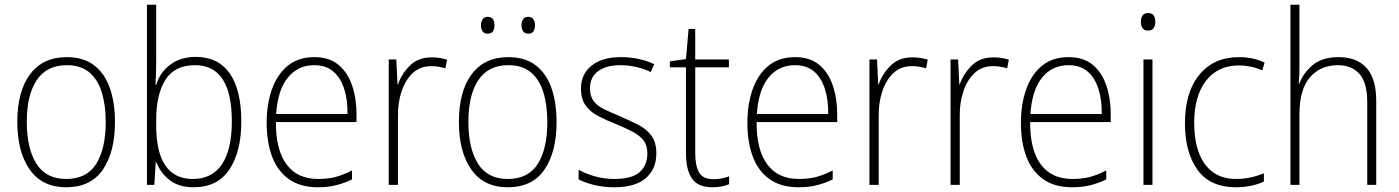

<svg xmlns="http://www.w3.org/2000/svg" viewBox="-20 -780 5904 810"><path d="M465 -265Q465 -139 414 -64.5Q363 10 259 10Q158 10 105.5 -64.5Q53 -139 53 -266Q53 -395 107 -467Q161 -539 262 -539Q332 -539 377 -504.5Q422 -470 443.5 -408.5Q465 -347 465 -265ZM93 -266Q93 -154 133.5 -89.5Q174 -25 259 -25Q346 -25 386 -89Q426 -153 426 -265Q426 -336 409.5 -390Q393 -444 357 -474.5Q321 -505 262 -505Q177 -505 135 -442Q93 -379 93 -266Z M639 -520Q639 -497 638 -469.5Q637 -442 636 -422H639Q654 -474 698 -507Q742 -540 806 -540Q900 -540 949 -470.5Q998 -401 998 -267Q998 -141 948 -65.5Q898 10 797 10Q735 10 696.5 -19.5Q658 -49 640 -95H637L631 0H600V-760H639ZM803 -505Q717 -505 678 -443.5Q639 -382 639 -274V-251Q639 -25 794 -25Q874 -25 916 -86.5Q958 -148 958 -268Q958 -505 803 -505Z M1306 -539Q1369 -539 1408 -506.5Q1447 -474 1465.5 -419Q1484 -364 1484 -297V-265H1144Q1143 -149 1188.5 -87Q1234 -25 1322 -25Q1362 -25 1394 -33Q1426 -41 1465 -61V-23Q1432 -7 1397.5 1.5Q1363 10 1321 10Q1247 10 1199 -24Q1151 -58 1128 -119Q1105 -180 1105 -262Q1105 -341 1127.5 -404Q1150 -467 1194.5 -503Q1239 -539 1306 -539ZM1306 -505Q1237 -505 1194.5 -453Q1152 -401 1145 -299H1446Q1447 -358 1432 -405Q1417 -452 1386 -478.5Q1355 -505 1306 -505Z M1801 -538Q1837 -538 1866 -528L1859 -492Q1845 -496 1830.5 -498.5Q1816 -501 1800 -501Q1753 -501 1722 -472.5Q1691 -444 1674.5 -395.5Q1658 -347 1659 -288V0H1620V-529H1652L1657 -424H1659Q1674 -468 1709 -503Q1744 -538 1801 -538Z M2328 -265Q2328 -139 2277 -64.5Q2226 10 2122 10Q2021 10 1968.5 -64.5Q1916 -139 1916 -266Q1916 -395 1970 -467Q2024 -539 2125 -539Q2195 -539 2240 -504.5Q2285 -470 2306.5 -408.5Q2328 -347 2328 -265ZM1956 -266Q1956 -154 1996.5 -89.5Q2037 -25 2122 -25Q2209 -25 2249 -89Q2289 -153 2289 -265Q2289 -336 2272.5 -390Q2256 -444 2220 -474.5Q2184 -505 2125 -505Q2040 -505 1998 -442Q1956 -379 1956 -266ZM2009 -673Q2009 -688 2016 -698.5Q2023 -709 2037 -709Q2053 -709 2059.5 -699Q2066 -689 2066 -673Q2066 -657 2059.5 -647.5Q2053 -638 2037 -638Q2023 -638 2016 -648Q2009 -658 2009 -673ZM2180 -674Q2180 -689 2187 -699Q2194 -709 2208 -709Q2223 -709 2230 -699Q2237 -689 2237 -674Q2237 -658 2230.5 -648Q2224 -638 2208 -638Q2194 -638 2187 -648Q2180 -658 2180 -674Z M2749 -133Q2749 -67 2704.5 -28.5Q2660 10 2572 10Q2524 10 2485 0Q2446 -10 2421 -23V-64Q2453 -46 2492 -35.5Q2531 -25 2572 -25Q2645 -25 2678 -53.5Q2711 -82 2711 -133Q2711 -167 2694.5 -188Q2678 -209 2648.5 -224.5Q2619 -240 2580 -256Q2537 -273 2503.5 -290.5Q2470 -308 2450.5 -335Q2431 -362 2431 -407Q2431 -467 2475.5 -503Q2520 -539 2599 -539Q2640 -539 2676 -531Q2712 -523 2740 -509L2725 -476Q2700 -489 2666 -497Q2632 -505 2598 -505Q2538 -505 2503.5 -480Q2469 -455 2469 -407Q2469 -374 2484.5 -353.5Q2500 -333 2529 -319Q2558 -305 2597 -289Q2638 -271 2672.5 -253.5Q2707 -236 2728 -208Q2749 -180 2749 -133Z M2990 -24Q3009 -24 3026 -27.5Q3043 -31 3056 -36V-3Q3042 3 3025 6.5Q3008 10 2985 10Q2925 10 2899.5 -26.5Q2874 -63 2874 -133V-496H2806V-521L2874 -531L2885 -658H2913V-529H3055V-496H2913V-135Q2913 -80 2929.5 -52Q2946 -24 2990 -24Z M3334 -539Q3397 -539 3436 -506.5Q3475 -474 3493.5 -419Q3512 -364 3512 -297V-265H3172Q3171 -149 3216.5 -87Q3262 -25 3350 -25Q3390 -25 3422 -33Q3454 -41 3493 -61V-23Q3460 -7 3425.5 1.5Q3391 10 3349 10Q3275 10 3227 -24Q3179 -58 3156 -119Q3133 -180 3133 -262Q3133 -341 3155.5 -404Q3178 -467 3222.5 -503Q3267 -539 3334 -539ZM3334 -505Q3265 -505 3222.5 -453Q3180 -401 3173 -299H3474Q3475 -358 3460 -405Q3445 -452 3414 -478.5Q3383 -505 3334 -505Z M3829 -538Q3865 -538 3894 -528L3887 -492Q3873 -496 3858.5 -498.5Q3844 -501 3828 -501Q3781 -501 3750 -472.5Q3719 -444 3702.5 -395.5Q3686 -347 3687 -288V0H3648V-529H3680L3685 -424H3687Q3702 -468 3737 -503Q3772 -538 3829 -538Z M4171 -538Q4207 -538 4236 -528L4229 -492Q4215 -496 4200.5 -498.5Q4186 -501 4170 -501Q4123 -501 4092 -472.5Q4061 -444 4044.5 -395.5Q4028 -347 4029 -288V0H3990V-529H4022L4027 -424H4029Q4044 -468 4079 -503Q4114 -538 4171 -538Z M4488 -539Q4551 -539 4590 -506.5Q4629 -474 4647.5 -419Q4666 -364 4666 -297V-265H4326Q4325 -149 4370.5 -87Q4416 -25 4504 -25Q4544 -25 4576 -33Q4608 -41 4647 -61V-23Q4614 -7 4579.5 1.5Q4545 10 4503 10Q4429 10 4381 -24Q4333 -58 4310 -119Q4287 -180 4287 -262Q4287 -341 4309.5 -404Q4332 -467 4376.5 -503Q4421 -539 4488 -539ZM4488 -505Q4419 -505 4376.5 -453Q4334 -401 4327 -299H4628Q4629 -358 4614 -405Q4599 -452 4568 -478.5Q4537 -505 4488 -505Z M4823 -725Q4841 -725 4847.5 -714.5Q4854 -704 4854 -688Q4854 -672 4847 -661.5Q4840 -651 4823 -651Q4807 -651 4800 -661.5Q4793 -672 4793 -688Q4793 -704 4800 -714.5Q4807 -725 4823 -725ZM4842 -529V0H4804V-529Z M5194 10Q5085 10 5032 -63.5Q4979 -137 4979 -260Q4979 -391 5040 -465Q5101 -539 5207 -539Q5267 -539 5315 -516L5305 -483Q5281 -494 5256 -499Q5231 -504 5207 -504Q5118 -504 5068 -439.5Q5018 -375 5018 -261Q5018 -192 5036.5 -139Q5055 -86 5094.5 -55.5Q5134 -25 5196 -25Q5227 -25 5256.5 -31.5Q5286 -38 5312 -49V-14Q5289 -3 5259 3.5Q5229 10 5194 10Z M5462 -504Q5462 -481 5461.5 -464.5Q5461 -448 5459 -428H5462Q5478 -472 5518 -505.5Q5558 -539 5627 -539Q5704 -539 5745 -493.5Q5786 -448 5786 -354V0H5748V-349Q5748 -432 5715 -468.5Q5682 -505 5624 -505Q5551 -505 5506.5 -454Q5462 -403 5462 -296V0H5424V-760H5462Z"/></svg>

Font: Noto Sans Telugu SemiCondensed ExtraLight
Style: Regular
Weight: 200
Width: 4
Designer: Jelle Bosma - Monotype Design Team
Foundry: Monotype Imaging Inc.
Version: Version 2.005; ttfautohint (v1.8.4.7-5d5b)